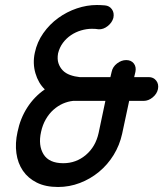

<svg xmlns="http://www.w3.org/2000/svg" viewBox="-20 -747 652 767"><path d="M496 -344 468 -213Q458 -167 434 -128Q410 -89 375.5 -60.5Q341 -32 299 -16Q257 0 212 0Q162 0 127 -17.5Q92 -35 71.5 -65Q51 -95 45.5 -135Q40 -175 50 -220Q61 -274 89 -317.5Q117 -361 159 -390Q133 -415 121.5 -454.5Q110 -494 119 -536Q128 -579 153 -614.5Q178 -650 212.5 -675Q247 -700 287 -713.5Q327 -727 367 -727Q381 -727 399 -725.5Q417 -724 427 -710Q437 -696 433 -676Q428 -657 410.5 -643Q393 -629 374 -630Q363 -632 347 -632Q326 -632 304 -625.5Q282 -619 263.5 -606.5Q245 -594 231.5 -576Q218 -558 212 -534Q208 -511 213.5 -494.5Q219 -478 230.5 -466Q242 -454 260 -447.5Q278 -441 298 -439H421L426 -460Q430 -480 447.5 -493.5Q465 -507 484 -507Q504 -507 514.5 -493.5Q525 -480 521 -460L516 -439H574Q593 -439 604 -425Q615 -411 611 -391Q607 -372 590 -358Q573 -344 554 -344ZM231 -333Q211 -324 193.5 -308.5Q176 -293 163 -270.5Q150 -248 144 -220Q132 -166 154 -130.5Q176 -95 233 -95Q284 -95 323 -128Q362 -161 374 -216L401 -344H272Q252 -342 231 -333Z"/></svg>

Font: VDS
Style: Italic
Weight: 400
Designer: artmaker
Foundry: artmaker
Version: Version 1.000 2009 initial release